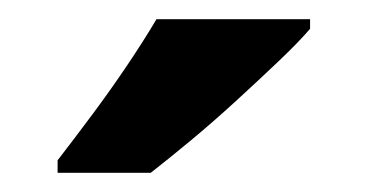

<svg xmlns="http://www.w3.org/2000/svg" viewBox="-20 -786 383 200"><path d="M303 -756Q291 -742 270.5 -722.5Q250 -703 226 -681Q202 -659 178.5 -639.5Q155 -620 137 -606H40V-619Q57 -641 76 -666.5Q95 -692 112.5 -718Q130 -744 143 -766H303Z"/></svg>

Font: Noto Sans Thai SemiCondensed
Style: Bold
Weight: 700
Width: 4
Designer: Monotype Design Team
Foundry: Monotype Imaging Inc.
Version: Version 2.001